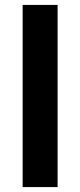

<svg xmlns="http://www.w3.org/2000/svg" viewBox="-20 -760 327 780"><path d="M72 0V-740H214V0Z"/></svg>

Font: Mach SemiBold
Style: Regular
Weight: 600
Version: Version 1.002